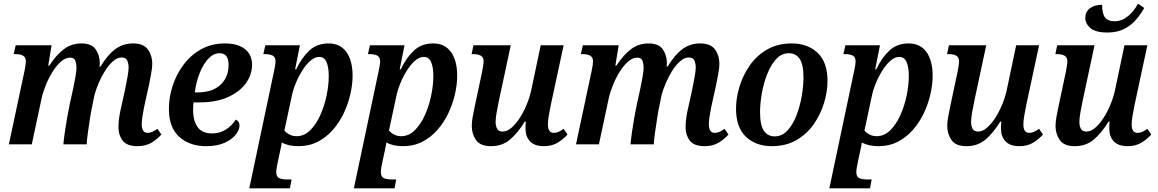

<svg xmlns="http://www.w3.org/2000/svg" viewBox="-20 -781 6268 1039"><path d="M724 10Q667 10 644 -20Q621 -50 621 -92Q621 -111 623.5 -133.5Q626 -156 632 -184L657 -297Q663 -328 669.5 -362Q676 -396 676 -416Q676 -435 669 -452.5Q662 -470 638 -470Q615 -470 592 -450Q569 -430 549 -398.5Q529 -367 514 -331.5Q499 -296 491 -266L478 -202Q473 -179 467 -140Q461 -101 455.5 -62.5Q450 -24 449 0H323Q325 -24 330.5 -63.5Q336 -103 343.5 -145Q351 -187 358 -220L375 -297Q382 -329 388 -363.5Q394 -398 394 -416Q394 -434 388 -451.5Q382 -469 359 -469Q334 -469 309.5 -447.5Q285 -426 264 -392Q243 -358 227.5 -319.5Q212 -281 205 -248L152 0H28L113 -399Q120 -433 120 -449Q120 -471 105 -479.5Q90 -488 66 -488H54L65 -536H259L241 -426H247Q285 -485 326.5 -515.5Q368 -546 420 -546Q475 -546 497 -515Q519 -484 520 -441Q520 -436 519.5 -431Q519 -426 518 -421H524Q561 -483 603 -514.5Q645 -546 700 -546Q757 -546 780.5 -513Q804 -480 804 -436Q804 -415 798 -383Q792 -351 786 -320L759 -198Q754 -171 750.5 -148.5Q747 -126 747 -108Q747 -87 754.5 -74.5Q762 -62 779 -62Q792 -62 804 -67.5Q816 -73 832 -84L853 -53Q830 -27 799 -8.5Q768 10 724 10Z M1096 10Q1006 10 950 -40.5Q894 -91 894 -192Q894 -254 914 -316Q934 -378 973 -430.5Q1012 -483 1068.5 -514.5Q1125 -546 1197 -546Q1267 -546 1305.5 -515.5Q1344 -485 1344 -431Q1344 -377 1310.5 -330.5Q1277 -284 1213.5 -255.5Q1150 -227 1062 -227H1027Q1026 -216 1025.5 -206Q1025 -196 1025 -186Q1025 -126 1050 -92.5Q1075 -59 1127 -59Q1170 -59 1203 -80.5Q1236 -102 1256 -134Q1276 -124 1276 -102Q1276 -79 1256 -53Q1236 -27 1196 -8.5Q1156 10 1096 10ZM1034 -281H1049Q1129 -281 1173 -322Q1217 -363 1217 -430Q1217 -493 1168 -493Q1136 -493 1108.5 -464.5Q1081 -436 1061.5 -388Q1042 -340 1034 -281Z M1329 238 1464 -401Q1471 -433 1471 -448Q1471 -472 1456 -480Q1441 -488 1417 -488H1405L1416 -536H1603L1577 -406H1583Q1612 -468 1653.5 -507Q1695 -546 1758 -546Q1821 -546 1854.5 -499.5Q1888 -453 1888 -371Q1888 -324 1876 -271.5Q1864 -219 1840.5 -169Q1817 -119 1781.5 -78.5Q1746 -38 1699.5 -14Q1653 10 1595 10Q1540 10 1505 -10Q1502 10 1496 36L1483 97Q1480 109 1477.5 124.5Q1475 140 1475 150Q1475 175 1490 182.5Q1505 190 1531 190H1558L1549 238ZM1585 -44Q1626 -44 1658.5 -76Q1691 -108 1713.5 -158.5Q1736 -209 1747.5 -265Q1759 -321 1759 -370Q1759 -417 1747 -445Q1735 -473 1707 -473Q1684 -473 1660.5 -453Q1637 -433 1616.5 -400.5Q1596 -368 1580.5 -330.5Q1565 -293 1558 -257L1519 -75Q1529 -62 1546.5 -53Q1564 -44 1585 -44Z M1895 238 2030 -401Q2037 -433 2037 -448Q2037 -472 2022 -480Q2007 -488 1983 -488H1971L1982 -536H2169L2143 -406H2149Q2178 -468 2219.5 -507Q2261 -546 2324 -546Q2387 -546 2420.5 -499.5Q2454 -453 2454 -371Q2454 -324 2442 -271.5Q2430 -219 2406.5 -169Q2383 -119 2347.5 -78.5Q2312 -38 2265.5 -14Q2219 10 2161 10Q2106 10 2071 -10Q2068 10 2062 36L2049 97Q2046 109 2043.5 124.5Q2041 140 2041 150Q2041 175 2056 182.5Q2071 190 2097 190H2124L2115 238ZM2151 -44Q2192 -44 2224.5 -76Q2257 -108 2279.5 -158.5Q2302 -209 2313.5 -265Q2325 -321 2325 -370Q2325 -417 2313 -445Q2301 -473 2273 -473Q2250 -473 2226.5 -453Q2203 -433 2182.5 -400.5Q2162 -368 2146.5 -330.5Q2131 -293 2124 -257L2085 -75Q2095 -62 2112.5 -53Q2130 -44 2151 -44Z M2637 10Q2579 10 2556 -23Q2533 -56 2533 -100Q2533 -122 2538.5 -152Q2544 -182 2551 -214L2589 -393Q2592 -409 2594.5 -425Q2597 -441 2597 -449Q2597 -471 2582 -479.5Q2567 -488 2544 -488H2532L2542 -536H2744L2680 -237Q2673 -204 2667.5 -172.5Q2662 -141 2662 -120Q2662 -100 2670 -84.5Q2678 -69 2700 -69Q2723 -69 2746.5 -88.5Q2770 -108 2791.5 -141Q2813 -174 2829.5 -213.5Q2846 -253 2855 -294L2906 -536H3030L2960 -210Q2954 -180 2949.5 -153.5Q2945 -127 2945 -107Q2945 -62 2977 -62Q3001 -62 3030 -84L3051 -53Q3029 -28 2998 -9Q2967 10 2923 10Q2873 10 2848.5 -16Q2824 -42 2824 -82Q2824 -91 2824 -101.5Q2824 -112 2826 -123H2820Q2781 -60 2739 -25Q2697 10 2637 10Z M3793 10Q3736 10 3713 -20Q3690 -50 3690 -92Q3690 -111 3692.5 -133.5Q3695 -156 3701 -184L3726 -297Q3732 -328 3738.5 -362Q3745 -396 3745 -416Q3745 -435 3738 -452.5Q3731 -470 3707 -470Q3684 -470 3661 -450Q3638 -430 3618 -398.5Q3598 -367 3583 -331.5Q3568 -296 3560 -266L3547 -202Q3542 -179 3536 -140Q3530 -101 3524.5 -62.5Q3519 -24 3518 0H3392Q3394 -24 3399.5 -63.5Q3405 -103 3412.5 -145Q3420 -187 3427 -220L3444 -297Q3451 -329 3457 -363.5Q3463 -398 3463 -416Q3463 -434 3457 -451.5Q3451 -469 3428 -469Q3403 -469 3378.5 -447.5Q3354 -426 3333 -392Q3312 -358 3296.5 -319.5Q3281 -281 3274 -248L3221 0H3097L3182 -399Q3189 -433 3189 -449Q3189 -471 3174 -479.5Q3159 -488 3135 -488H3123L3134 -536H3328L3310 -426H3316Q3354 -485 3395.5 -515.5Q3437 -546 3489 -546Q3544 -546 3566 -515Q3588 -484 3589 -441Q3589 -436 3588.5 -431Q3588 -426 3587 -421H3593Q3630 -483 3672 -514.5Q3714 -546 3769 -546Q3826 -546 3849.5 -513Q3873 -480 3873 -436Q3873 -415 3867 -383Q3861 -351 3855 -320L3828 -198Q3823 -171 3819.5 -148.5Q3816 -126 3816 -108Q3816 -87 3823.5 -74.5Q3831 -62 3848 -62Q3861 -62 3873 -67.5Q3885 -73 3901 -84L3922 -53Q3899 -27 3868 -8.5Q3837 10 3793 10Z M4156 10Q4071 10 4017 -40.5Q3963 -91 3963 -193Q3963 -250 3981.5 -311.5Q4000 -373 4037 -426.5Q4074 -480 4131 -513Q4188 -546 4265 -546Q4350 -546 4404 -495.5Q4458 -445 4458 -343Q4458 -286 4439.5 -224.5Q4421 -163 4384 -109.5Q4347 -56 4290 -23Q4233 10 4156 10ZM4172 -43Q4212 -43 4241.5 -75Q4271 -107 4290 -156.5Q4309 -206 4318.5 -261Q4328 -316 4328 -361Q4328 -433 4307 -463Q4286 -493 4249 -493Q4209 -493 4180 -461Q4151 -429 4131.5 -379.5Q4112 -330 4102.5 -275Q4093 -220 4093 -174Q4093 -103 4114 -73Q4135 -43 4172 -43Z M4468 238 4603 -401Q4610 -433 4610 -448Q4610 -472 4595 -480Q4580 -488 4556 -488H4544L4555 -536H4742L4716 -406H4722Q4751 -468 4792.5 -507Q4834 -546 4897 -546Q4960 -546 4993.5 -499.5Q5027 -453 5027 -371Q5027 -324 5015 -271.5Q5003 -219 4979.5 -169Q4956 -119 4920.5 -78.5Q4885 -38 4838.5 -14Q4792 10 4734 10Q4679 10 4644 -10Q4641 10 4635 36L4622 97Q4619 109 4616.5 124.5Q4614 140 4614 150Q4614 175 4629 182.5Q4644 190 4670 190H4697L4688 238ZM4724 -44Q4765 -44 4797.5 -76Q4830 -108 4852.5 -158.5Q4875 -209 4886.5 -265Q4898 -321 4898 -370Q4898 -417 4886 -445Q4874 -473 4846 -473Q4823 -473 4799.5 -453Q4776 -433 4755.5 -400.5Q4735 -368 4719.5 -330.5Q4704 -293 4697 -257L4658 -75Q4668 -62 4685.5 -53Q4703 -44 4724 -44Z M5210 10Q5152 10 5129 -23Q5106 -56 5106 -100Q5106 -122 5111.5 -152Q5117 -182 5124 -214L5162 -393Q5165 -409 5167.5 -425Q5170 -441 5170 -449Q5170 -471 5155 -479.5Q5140 -488 5117 -488H5105L5115 -536H5317L5253 -237Q5246 -204 5240.5 -172.5Q5235 -141 5235 -120Q5235 -100 5243 -84.5Q5251 -69 5273 -69Q5296 -69 5319.5 -88.5Q5343 -108 5364.5 -141Q5386 -174 5402.5 -213.5Q5419 -253 5428 -294L5479 -536H5603L5533 -210Q5527 -180 5522.5 -153.5Q5518 -127 5518 -107Q5518 -62 5550 -62Q5574 -62 5603 -84L5624 -53Q5602 -28 5571 -9Q5540 10 5496 10Q5446 10 5421.5 -16Q5397 -42 5397 -82Q5397 -91 5397 -101.5Q5397 -112 5399 -123H5393Q5354 -60 5312 -25Q5270 10 5210 10Z M5973 -605Q5909 -605 5881 -629Q5853 -653 5853 -684Q5853 -717 5877.5 -736Q5902 -755 5944 -755Q5944 -708 5959.5 -687Q5975 -666 6012 -666Q6042 -666 6067 -681.5Q6092 -697 6110 -719Q6128 -741 6138 -761L6172 -738Q6155 -707 6129 -676Q6103 -645 6064.5 -625Q6026 -605 5973 -605ZM5796 10Q5738 10 5715 -23Q5692 -56 5692 -100Q5692 -122 5697.5 -152Q5703 -182 5710 -214L5748 -393Q5751 -409 5753.5 -425Q5756 -441 5756 -449Q5756 -471 5741 -479.5Q5726 -488 5703 -488H5691L5701 -536H5903L5839 -237Q5832 -204 5826.5 -172.5Q5821 -141 5821 -120Q5821 -100 5829 -84.5Q5837 -69 5859 -69Q5882 -69 5905.5 -88.5Q5929 -108 5950.5 -141Q5972 -174 5988.5 -213.5Q6005 -253 6014 -294L6065 -536H6189L6119 -210Q6113 -180 6108.5 -153.5Q6104 -127 6104 -107Q6104 -62 6136 -62Q6160 -62 6189 -84L6210 -53Q6188 -28 6157 -9Q6126 10 6082 10Q6032 10 6007.5 -16Q5983 -42 5983 -82Q5983 -91 5983 -101.5Q5983 -112 5985 -123H5979Q5940 -60 5898 -25Q5856 10 5796 10Z"/></svg>

Font: Noto Serif SemiCondensed SemiBold
Style: Italic
Weight: 600
Width: 4
Italic angle: -12°
Designer: Monotype Design Team
Foundry: Monotype Imaging Inc.
Version: Version 2.014; ttfautohint (v1.8.4.7-5d5b)